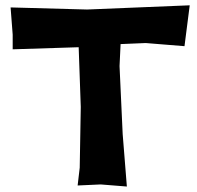

<svg xmlns="http://www.w3.org/2000/svg" viewBox="-20 -680 734 716"><path d="M19.5 -652.3 27.3 -550.8V-496.1L273.4 -503.9L281.2 -281.2L277.3 -54.7L269.5 11.7L355.5 7.8L453.1 15.6L437.5 -179.7L425.8 -433.6L429.7 -515.6L523.4 -519.5L668 -507.8L687.5 -660.2L304.7 -644.5Z"/></svg>

Font: MaokenAssortedSans-Lite
Style: Lite
Weight: 400
Version: Version 1.400